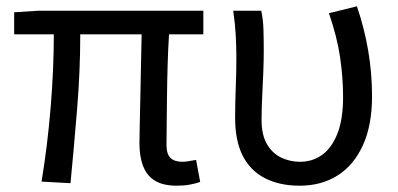

<svg xmlns="http://www.w3.org/2000/svg" viewBox="-20 -577 1263 610"><path d="M542 13Q499 13 473 -2.5Q447 -18 435 -48.5Q423 -79 423 -122Q423 -143 424 -182.5Q425 -222 426 -271.5Q427 -321 428 -372Q429 -423 430 -468H235Q235 -353 225 -231Q215 -109 204 5L112 0Q131 -115 141 -236.5Q151 -358 151 -468H25V-538L103 -543H626V-468H517Q514 -421 512.5 -368.5Q511 -316 510.5 -265.5Q510 -215 509.5 -175.5Q509 -136 509 -116Q509 -88 521.5 -75.5Q534 -63 560 -63Q572 -63 603 -69L616 1Q602 6 583.5 9.5Q565 13 542 13Z M932 13Q868 13 821.5 -11Q775 -35 751 -82.5Q727 -130 727 -202Q727 -250 729 -298.5Q731 -347 731 -394Q731 -427 729 -464Q727 -501 721 -543H810Q816 -515 817 -483.5Q818 -452 818 -416Q818 -386 816.5 -347.5Q815 -309 813 -269.5Q811 -230 811 -196Q811 -148 828.5 -118.5Q846 -89 874 -76Q902 -63 933 -63Q973 -63 1003.5 -85Q1034 -107 1052 -152.5Q1070 -198 1070 -269Q1070 -330 1060.5 -395Q1051 -460 1025 -535L1114 -557Q1138 -486 1150 -415Q1162 -344 1162 -271Q1162 -179 1133 -115.5Q1104 -52 1052.5 -19.5Q1001 13 932 13Z"/></svg>

Font: Farlight84_Sys_V01
Style: Regular
Weight: 400
Designer: Ryoko NISHIZUKA  (kana, bopomofo & ideographs); Paul D. Hunt (Latin, Greek & Cyrillic); Sandoll Communications , Soo-you
Foundry: Adobe
Version: Version 2.004;October 29, 2024;FontCreator 14.0.0.2814 64-bi